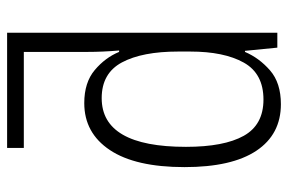

<svg xmlns="http://www.w3.org/2000/svg" viewBox="-155 -645 810 540"><g transform="rotate(-90 250.0 -375.0)"><path d="M227 10Q142 10 96 -59Q50 -128 50 -261Q50 -399 98 -471Q146 -543 230 -543Q288 -543 323 -513.5Q358 -484 374 -445H378Q376 -468 375 -490.5Q374 -513 374 -534V-713H104V-760H428V0H386L377 -91H374Q357 -51 322 -20.5Q287 10 227 10ZM240 -39Q313 -39 344 -94.5Q375 -150 375 -245V-279Q375 -380 344.5 -437Q314 -494 244 -494Q107 -494 107 -257Q107 -150 138 -94.5Q169 -39 240 -39Z"/></g></svg>

Font: Noto Sans Mono ExtraCondensed Light
Style: Regular
Weight: 300
Width: 2
Designer: Monotype Design Team
Foundry: Monotype Imaging Inc.
Version: Version 2.014; ttfautohint (v1.8.4.7-5d5b)